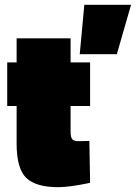

<svg xmlns="http://www.w3.org/2000/svg" viewBox="-20 -764 564 797"><path d="M311 -539 330 -744H524L465 -539ZM273 -324V-220Q273 -195 279.5 -186.5Q286 -178 306 -178L351 -179L354 -5Q268 13 222 13Q129 13 89 -25.5Q49 -64 49 -168V-324H10V-505H49V-605H273V-505H354V-324Z"/></svg>

Font: Titillium Web
Style: Black
Weight: 900
Version: Version 1.001;PS 35.000;hotconv 1.0.70;makeotf.lib2.5.55311